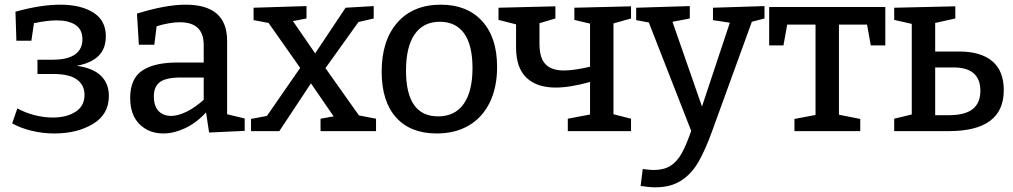

<svg xmlns="http://www.w3.org/2000/svg" viewBox="-20 -560 4325 820"><path d="M445 -150Q445 -72 377.5 -31Q310 10 212 10Q164 10 117 -1Q70 -12 32 -33L54 -97Q89 -78 128.5 -68Q168 -58 205 -58Q264 -58 302.5 -82.5Q341 -107 341 -155Q341 -196 309 -220Q277 -244 207 -244H140V-305H205Q269 -305 300.5 -327.5Q332 -350 332 -392Q332 -434 302.5 -453.5Q273 -473 222 -473Q183 -473 125 -461L114 -386H50L46 -510Q154 -540 237 -540Q325 -540 378.5 -506.5Q432 -473 432 -405Q432 -353 401.5 -322Q371 -291 308 -279Q378 -269 411.5 -236Q445 -203 445 -150Z M950 -72 1025 -54V-1L873 6L860 -80Q820 -36 771.5 -13Q723 10 677 10Q616 10 576 -29.5Q536 -69 536 -142Q536 -224 587.5 -258.5Q639 -293 737 -293H850V-368Q850 -465 748 -465Q706 -465 649 -448L639 -369H573L565 -502Q688 -540 773 -540Q950 -540 950 -386ZM711 -65Q741 -65 778 -83.5Q815 -102 850 -134V-229H753Q689 -229 663 -209.5Q637 -190 637 -149Q637 -107 657 -86Q677 -65 711 -65Z M1370 -269 1513 -67 1586 -53V0H1349V-53L1405 -63L1308 -204L1173 0H1052V-52L1120 -65L1262 -270L1127 -462L1063 -474V-527L1289 -534V-481L1231 -470L1326 -332L1456 -527L1576 -534V-481L1511 -466Z M2103 -274Q2103 -187 2072 -123Q2041 -59 1983 -24.5Q1925 10 1845 10Q1733 10 1671.5 -58.5Q1610 -127 1610 -254Q1610 -387 1677 -463.5Q1744 -540 1863 -540Q1975 -540 2039 -470Q2103 -400 2103 -274ZM1714 -259Q1714 -63 1851 -63Q1923 -63 1960.5 -116.5Q1998 -170 1998 -269Q1998 -367 1962.5 -417Q1927 -467 1858 -467Q1788 -467 1751 -413.5Q1714 -360 1714 -259Z M2675 -481 2600 -460V-72L2675 -53V0H2405V-53L2500 -71V-210Q2414 -186 2353 -186Q2273 -186 2228.5 -228Q2184 -270 2184 -358V-456L2109 -475V-527L2352 -533V-481L2284 -461V-373Q2284 -312 2310 -285.5Q2336 -259 2388 -259Q2431 -259 2500 -275V-459L2433 -475V-527L2675 -533Z M3245 -534V-481L3191 -467L3021 1Q2992 81 2963 131.5Q2934 182 2889.5 211Q2845 240 2779 240Q2751 240 2716 234L2725 162Q2759 166 2771 166Q2815 166 2843 148.5Q2871 131 2891 95.5Q2911 60 2932 -1L2751 -464L2697 -474V-527L2926 -534V-481L2852 -467L2978 -105L3097 -463L3025 -474V-527Z M3265 -366V-530H3761V-366H3699L3683 -455H3563V-70L3654 -52V0H3373V-52L3463 -69V-455H3342L3326 -366Z M4076 -340Q4169 -340 4218 -298.5Q4267 -257 4267 -175Q4267 0 4032 0H3799V-53L3874 -71V-458L3799 -475V-527L4060 -533V-481L3974 -462V-340ZM4031 -68Q4101 -68 4134 -94Q4167 -120 4167 -172Q4167 -272 4052 -272H3974V-68Z"/></svg>

Font: Bitter Pro Medium
Style: Regular
Weight: 500
Designer: Sol Matas, and Bitter project Authors
Foundry: Sol Matas
Version: Version 1.010